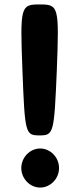

<svg xmlns="http://www.w3.org/2000/svg" viewBox="-20 -845 357 865"><path d="M76 -88C76 -40 115 0 161 0C207 0 246 -40 246 -88C246 -136 207 -176 161 -176C115 -176 76 -136 76 -88ZM158 -235C222 -235 224 -243 236 -530C247 -817 244 -825 159 -825C73 -825 70 -817 81 -530C92 -243 94 -235 158 -235Z"/></svg>

Font: Hussar Print
Style: Bold
Weight: 700
Foundry: Cannot Into Space Fonts
Version: Version 2.00